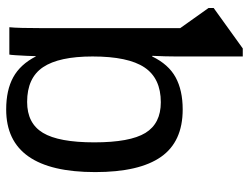

<svg xmlns="http://www.w3.org/2000/svg" viewBox="-109 -656 774 596"><g transform="rotate(90 278.0 -358.0)"><path d="M514.2 -266.6Q514.2 9.8 319.8 9.8Q259.8 9.8 220 -12Q180.2 -33.7 155.3 -82H154.3Q154.3 -72.3 153.3 -53.7Q152.3 -35.2 151.4 -19.3Q150.4 -3.4 149.4 0H64.5Q67.4 -26.4 67.4 -108.9V-530.3L4.9 -618.2V-634.3L130.4 -724.6H155.3V-518.1Q155.3 -502.4 154.8 -483.6Q154.3 -464.8 153.3 -443.4H155.3Q179.7 -494.1 220 -516.1Q260.3 -538.1 319.8 -538.1Q419.9 -538.1 467 -470.7Q514.2 -403.3 514.2 -266.6ZM421.9 -263.7Q421.9 -374.5 392.6 -422.4Q363.3 -470.2 297.4 -470.2Q223.1 -470.2 189.2 -419.4Q155.3 -368.7 155.3 -258.3Q155.3 -154.3 188.5 -104.7Q221.7 -55.2 296.4 -55.2Q362.8 -55.2 392.3 -104.2Q421.9 -153.3 421.9 -263.7Z"/></g></svg>

Font: Arimo
Style: Regular
Weight: 400
Designer: Steve Matteson
Foundry: Monotype Imaging Inc.
Version: Version 1.33